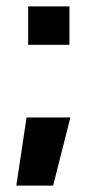

<svg xmlns="http://www.w3.org/2000/svg" viewBox="-20 -460 271 600"><path d="M68 -440H197V-320H68ZM63 -93H200L146 120H31Z"/></svg>

Font: Kanit SemiBold
Style: Regular
Weight: 600
Designer: Katatrad Team
Foundry: CadsonDemak
Version: Version 1.030